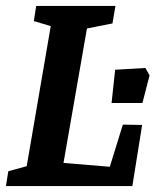

<svg xmlns="http://www.w3.org/2000/svg" viewBox="-27 -627 524 647"><path d="M452 -206 419 0H-7L1 -50L63 -67L144 -539L87 -556L95 -607H362L352 -548L266 -531L187 -78L343 -65L387 -207ZM361 -392 463 -398 477 -373 453 -280H349Z"/></svg>

Font: Grenze SemiBold
Style: Italic
Weight: 600
Italic angle: -10°
Designer: Renata Polastri
Foundry: Omnibus-Type
Version: Version 1.002; ttfautohint (v1.8)